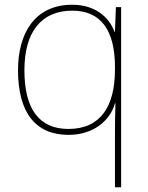

<svg xmlns="http://www.w3.org/2000/svg" viewBox="-20 -558 623 810"><path d="M465 -3V232H491V-528H469L465 -424H463C440 -487 380 -538 285 -538C124 -538 56 -414 56 -262C56 -84 129 11 269 11C370 11 443 -45 465 -122H467C466 -89 465 -35 465 -3ZM269 -14C145 -14 83 -98 83 -262C83 -422 153 -513 285 -513C406 -513 465 -430 465 -275V-265C465 -109 404 -14 269 -14Z"/></svg>

Font: Noto Sans Gurmukhi UI Thin
Style: Regular
Weight: 100
Designer: Jelle Bosma - Monotype Design Team
Foundry: Monotype Imaging Inc.
Version: Version 2.004